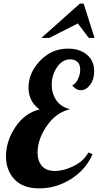

<svg xmlns="http://www.w3.org/2000/svg" viewBox="-20 -1020 541 1058"><path d="M13 -158Q13 -242 64.5 -319.5Q116 -397 198 -417Q137 -461 137 -537Q137 -618 200.5 -685Q264 -752 356 -752Q418 -752 458.5 -719Q499 -686 499 -627Q499 -583 477 -553Q455 -523 425 -523Q398 -523 378 -550Q396 -556 409 -583Q422 -610 422 -637Q422 -666 406 -679.5Q390 -693 367 -693Q324 -693 294.5 -650Q265 -607 265 -552Q265 -505 290 -468Q315 -431 366 -418Q290 -401 238.5 -327Q187 -253 187 -179Q187 -134 210.5 -106Q234 -78 282 -78Q332 -78 387 -105.5Q442 -133 467 -180L490 -170Q452 -84 370.5 -33Q289 18 197 18Q106 18 59.5 -32Q13 -82 13 -158ZM208 -811 420 -1000H441L501 -811H469L409 -891L252 -811Z"/></svg>

Font: Lobster Two
Style: Bold Italic
Weight: 700
Designer: Pablo Impallari
Foundry: Pablo Impallari. www.impallari.com
Version: Version 1.006